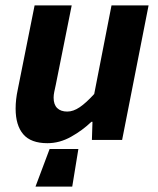

<svg xmlns="http://www.w3.org/2000/svg" viewBox="-20 -516 584 708"><path d="M110.9 172 162.9 33.5H269L246.4 172ZM154.9 12Q93.9 12 65.8 -20.9Q37.6 -53.8 37.6 -115.5Q37.6 -132.7 39.6 -150.2Q41.6 -167.6 45.6 -186.1L107.6 -496.1H244.4L185.7 -203.3Q182.5 -188.7 180.1 -177.3Q177.7 -165.8 177.7 -155.8Q177.7 -130.4 190.9 -117.5Q204 -104.6 228.1 -104.6Q250.4 -104.6 274 -120.7Q297.6 -136.7 327.4 -169.4L391.2 -496.1H527.9L430.3 0H318.9L321 -66.8H317Q284.1 -35.2 241.9 -11.6Q199.8 12 154.9 12Z"/></svg>

Font: Source Sans 3
Style: Italic
Weight: 200
Italic angle: -11°
Designer: Paul D. Hunt
Foundry: Adobe
Version: Version 3.046;hotconv 1.0.118;makeotfexe 2.5.65603